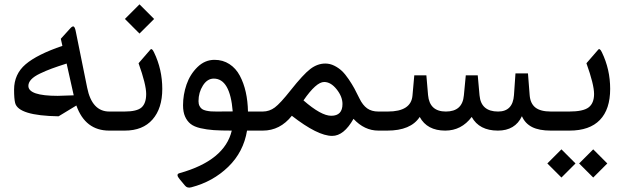

<svg xmlns="http://www.w3.org/2000/svg" viewBox="-20 -602 2882 885"><path d="M246.1 -160.2Q261.2 -160.2 319.8 -162.6L287.1 -309.1Q245.6 -295.9 218.5 -285.9Q191.4 -275.9 164.3 -262.9Q137.2 -250 124 -235.8Q110.8 -221.7 110.8 -206.1Q110.8 -160.2 246.1 -160.2ZM499 0H483.4Q373 0 332 -115.7L250 -65.9Q64.5 -68.8 49.8 -127.4Q44.9 -147 44.9 -188.5Q44.9 -260.3 98.1 -305.7Q151.4 -351.1 267.6 -390.6L260.3 -423.3L304.2 -471.7Q314.5 -482.9 320.1 -479.5Q325.7 -476.1 329.6 -455.6L381.8 -197.8Q403.8 -87.9 483.9 -87.9H499Q510.7 -87.9 510.7 -49.8V-37.6Q510.7 0 499 0Z M493.7 0Q466.8 0 466.8 -37.6V-49.8Q466.8 -87.9 493.7 -87.9H553.7Q611.3 -87.9 632.6 -106.9Q653.8 -126 653.8 -168.9Q653.8 -212.4 618.7 -310.5L672.9 -373Q680.2 -381.8 689.9 -360.8Q728 -282.2 728 -192.4Q728 -102.5 683.1 -51.3Q638.2 0 555.2 0ZM623 -582 690.4 -514.6 623 -447.3 555.7 -514.6Z M978.5 -87.9Q1026.4 -87.9 1052.7 -88.4Q1040.5 -239.7 965.3 -239.7Q935.5 -239.7 915.3 -207.8Q895 -175.8 895 -135.7Q895 -122.6 899.7 -113.5Q904.3 -104.5 911.1 -99.6Q918 -94.7 929.9 -92Q941.9 -89.4 952.1 -88.6Q962.4 -87.9 978.5 -87.9ZM807.1 196.3Q1015.6 138.2 1048.3 0Q998 0 965.6 -2.2Q933.1 -4.4 903.8 -11.2Q874.5 -18.1 858.4 -31Q842.3 -43.9 833 -64.9Q823.7 -85.9 823.7 -116.7Q823.7 -165.5 839.8 -212.4Q856 -259.3 890.1 -292.7Q924.3 -326.2 968.8 -326.2Q1007.3 -326.2 1037.4 -306.6Q1067.4 -287.1 1085.4 -253.2Q1103.5 -219.2 1112.8 -177.5Q1122.1 -135.7 1123 -87.9H1178.7Q1190.4 -87.9 1190.4 -49.8V-37.6Q1190.4 0 1178.7 0H1118.7Q1102.5 98.6 1032 167Q961.4 235.4 862.3 261.2Q843.3 266.6 833 253.9L808.6 224.6Q788.6 201.2 807.1 196.3Z M1378.9 -139.2Q1460 -68.4 1506.8 -68.4Q1558.6 -68.4 1558.6 -122.6Q1558.6 -156.7 1531.7 -190.4Q1504.9 -224.1 1474.1 -224.1Q1437.5 -224.1 1378.9 -139.2ZM1173.3 -87.9H1190.9Q1221.7 -87.9 1246.8 -106.7Q1272 -125.5 1319.8 -186Q1377.9 -259.3 1410.6 -284.2Q1443.4 -309.1 1479.5 -309.1Q1501 -309.1 1521 -299.1Q1541 -289.1 1556.2 -274.7Q1571.3 -260.3 1587.2 -236.8Q1603 -213.4 1613.5 -194.1Q1624 -174.8 1637.2 -147.5Q1651.9 -117.2 1672.4 -102.5Q1692.9 -87.9 1724.1 -87.9H1732.9Q1744.6 -87.9 1744.6 -49.8V-37.6Q1744.6 0 1732.9 0H1724.1Q1659.7 0 1609.4 -54.2Q1564.9 24.4 1511.2 24.4Q1444.3 24.4 1325.2 -68.4Q1271 0 1191.4 0H1173.3Q1146.5 0 1146.5 -37.6V-49.8Q1146.5 -87.9 1173.3 -87.9Z M2274.9 0Q2189 0 2154.3 -63Q2106.9 0 2032.2 0Q1948.7 0 1914.6 -63Q1873.5 0 1765.1 0H1727.5Q1700.7 0 1700.7 -37.6V-49.8Q1700.7 -87.9 1727.5 -87.9H1767.6Q1875 -87.9 1881.3 -161.6L1889.6 -254.9H1945.3L1953.1 -163.6Q1960 -87.9 2035.2 -87.9Q2111.8 -87.9 2118.2 -162.6L2127 -254.9H2182.1L2190.4 -162.1Q2197.3 -87.9 2275.9 -87.9Q2343.8 -87.9 2349.1 -163.6L2356 -263.7H2413.6L2421.4 -163.6Q2424.3 -125 2447.8 -106.4Q2471.2 -87.9 2519.5 -87.9H2529.3Q2541 -87.9 2541 -49.8V-37.6Q2541 0 2529.3 0H2519Q2464.8 0 2432.6 -16.4Q2400.4 -32.7 2385.7 -66.4Q2354.5 0 2274.9 0Z M2714.4 86.4 2779.3 151.4 2714.4 216.3 2649.4 151.4ZM2567.9 86.4 2632.8 151.4 2567.9 216.3 2502.9 151.4ZM2792.5 -192.4Q2792.5 -98.1 2745.1 -49.1Q2697.8 0 2605 0H2523.9Q2497.1 0 2497.1 -37.6V-49.8Q2497.1 -87.9 2523.9 -87.9H2603.5Q2668.5 -87.9 2693.4 -107.2Q2718.3 -126.5 2718.3 -168.9Q2718.3 -212.4 2683.1 -310.5L2737.3 -373Q2744.6 -381.8 2754.4 -360.8Q2792.5 -282.2 2792.5 -192.4Z"/></svg>

Font: Sahel FD
Style: FD
Weight: 400
Foundry: Saber Rastikerdar (saber.rastikerdar@gmail.com)
Version: Version 3.3.1